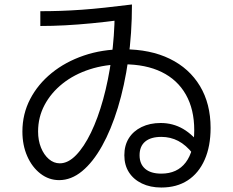

<svg xmlns="http://www.w3.org/2000/svg" viewBox="-20 -792 1040 857"><path d="M700 45Q651 45 613.5 27Q576 9 555.5 -23Q535 -55 535 -99Q535 -143 555 -175Q575 -207 612 -225Q649 -243 697 -243Q752 -243 797.5 -216.5Q843 -190 885 -133L841 -106Q810 -145 775.5 -163Q741 -181 700 -181Q653 -181 628 -160Q603 -139 603 -99Q603 -60 628 -38.5Q653 -17 700 -17Q771 -17 809 -67Q847 -117 847 -211Q847 -304 809.5 -370Q772 -436 701.5 -470.5Q631 -505 531 -505Q450 -505 380.5 -482.5Q311 -460 259.5 -419Q208 -378 179 -323.5Q150 -269 150 -205Q150 -165 163 -133Q176 -101 198 -82Q220 -63 247 -63Q284 -63 319.5 -99.5Q355 -136 386 -200Q417 -264 440.5 -349Q464 -434 477.5 -532.5Q491 -631 492 -734L520 -703Q451 -694 389 -688Q327 -682 270.5 -679Q214 -676 160 -676V-742Q205 -742 250 -743.5Q295 -745 344.5 -748.5Q394 -752 449 -758Q504 -764 569 -772Q569 -643 552.5 -526Q536 -409 506 -311Q476 -213 435.5 -140.5Q395 -68 346.5 -28Q298 12 244 12Q198 12 160.5 -17Q123 -46 101.5 -95Q80 -144 80 -205Q80 -283 114.5 -349.5Q149 -416 210.5 -466Q272 -516 354 -544Q436 -572 531 -572Q651 -572 738 -529.5Q825 -487 872.5 -408Q920 -329 920 -221Q920 -139 893.5 -79Q867 -19 818 13Q769 45 700 45Z"/></svg>

Font: M PLUS 2 Thin
Style: Regular
Weight: 400
Version: Version 1.001